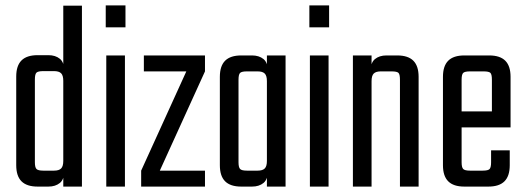

<svg xmlns="http://www.w3.org/2000/svg" viewBox="-20 -690 1943 710"><path d="M109 -225H40V-407Q40 -447 59.5 -466.5Q79 -486 119 -486H159Q185 -486 201.5 -472.5Q218 -459 218 -425V-357H214V-391Q214 -411 206 -419Q198 -427 180 -427H140Q121 -427 115 -421.5Q109 -416 109 -396ZM214 -669H283V0H214V-53V-60ZM40 -262H109V-90Q109 -71 115 -65Q121 -59 140 -59H180Q198 -59 206 -67Q214 -75 214 -95V-118L218 -117V-61Q218 -27 201.5 -13.5Q185 0 159 0H119Q79 0 59.5 -19.5Q40 -39 40 -79Z M442 0H373V-485H442ZM371 -589V-670H444V-589Z M738 -485V-426H512V-485ZM669 -426H738L571 -59H502ZM738 -59V0H502V-59Z M862 -224H793V-406Q793 -446 812.5 -465.5Q832 -485 872 -485H912Q938 -485 954.5 -471.5Q971 -458 971 -424V-362H967V-390Q967 -410 959 -418Q951 -426 933 -426H893Q874 -426 868 -420.5Q862 -415 862 -395ZM1036 0H967V-422V-430V-485H1036ZM793 -261H862V-90Q862 -71 868 -65Q874 -59 893 -59H933Q951 -59 959 -67Q967 -75 967 -95V-121H971V-61Q971 -27 954.5 -13.5Q938 0 912 0H872Q832 0 812.5 -19.5Q793 -39 793 -79Z M1195 0H1126V-485H1195ZM1124 -589V-670H1197V-589Z M1354 0H1285V-485H1354V-433V-426ZM1528 0H1459V-395Q1459 -415 1453.5 -420.5Q1448 -426 1428 -426H1388Q1370 -426 1362 -418Q1354 -410 1354 -390V-356H1350V-424Q1350 -458 1366.5 -471.5Q1383 -485 1409 -485H1449Q1489 -485 1508.5 -465.5Q1528 -446 1528 -406Z M1687 -395V-90Q1687 -71 1693 -65Q1699 -59 1718 -59H1742V0H1697Q1657 0 1637.5 -19.5Q1618 -39 1618 -79V-406Q1618 -446 1637.5 -465.5Q1657 -485 1697 -485H1749V-426H1718Q1699 -426 1693 -420.5Q1687 -415 1687 -395ZM1799 -229V-395Q1799 -415 1793.5 -420.5Q1788 -426 1768 -426H1734V-485H1789Q1829 -485 1848.5 -465.5Q1868 -446 1868 -406V-229ZM1796 -90V-134H1865V-79Q1865 -39 1845.5 -19.5Q1826 0 1786 0H1734V-59H1765Q1785 -59 1790.5 -65Q1796 -71 1796 -90ZM1868 -278V-219H1648V-278Z"/></svg>

Font: Teko Variable Light
Style: Regular
Weight: 300
Designer: Manushi Parikh, Jonny Pinhorn
Foundry: Indian Type Foundry
Version: Version 3.000